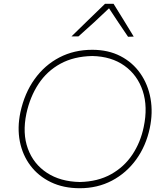

<svg xmlns="http://www.w3.org/2000/svg" viewBox="-20 -989 859 1018"><path d="M403 9Q316.5 9 250 -23Q183.5 -55 141.5 -110.8Q99.5 -166.5 85.2 -239Q71 -311.5 88 -393Q110 -495 163.5 -569.5Q217 -644 295 -684.5Q373 -725 469 -725Q554 -725 618.8 -691.5Q683.5 -658 724.2 -599.5Q765 -541 778.2 -466.2Q791.5 -391.5 774 -309Q754 -215 702 -143.2Q650 -71.5 573.5 -31.2Q497 9 403 9ZM403 -24Q498.5 -26 568.5 -65Q638.5 -104 682 -169.5Q725.5 -235 742 -316Q764.5 -422.5 736.8 -506.8Q709 -591 639.8 -640.5Q570.5 -690 469 -692Q371.5 -690 300.5 -651.2Q229.5 -612.5 184.5 -544.5Q139.5 -476.5 120 -387Q98 -282 127.8 -200.8Q157.5 -119.5 228.8 -72.8Q300 -26 403 -24ZM659 -794Q634 -831.5 608.2 -869.2Q582.5 -907 558 -945Q518.5 -907 478.5 -870.2Q438.5 -833.5 396 -796H359Q404.5 -840.5 448.2 -883Q492 -925.5 537 -969H582Q608.5 -926.5 635.8 -882.2Q663 -838 689 -795Z"/></svg>

Font: Commissioner Loud Thin
Style: Italic
Weight: 100
Italic angle: -12°
Designer: Kostas Bartsokas
Foundry: Kostas Bartsokas
Version: Version 1.000; ttfautohint (v1.8.3)